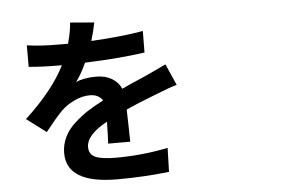

<svg xmlns="http://www.w3.org/2000/svg" viewBox="-56 -895 1613 1032"><g transform="rotate(-5 750.0 -379.5)"><path d="M623 -143.6H503.9Q505.9 -170.9 507.8 -261.7Q394.5 -200.2 394.5 -133.8Q394.5 -94.7 428.7 -79.6Q462.9 -64.5 539.1 -64.5Q680.7 -64.5 820.3 -92.8L816.4 36.1Q683.6 51.8 536.1 51.8Q263.7 51.8 263.7 -113.3Q263.7 -158.2 283.2 -198.7Q302.7 -239.3 338.9 -272Q375 -304.7 411.6 -328.6Q448.2 -352.5 497.1 -377Q475.6 -411.1 427.7 -411.1Q387.7 -411.1 345.7 -391.6Q303.7 -372.1 273.4 -342.8Q241.2 -310.5 180.7 -234.4L75.2 -313.5Q227.5 -454.1 293 -585H281.2Q189.5 -585 114.3 -591.8V-708Q182.6 -697.3 288.1 -697.3H335.9Q355.5 -770.5 356.4 -809.6L486.3 -798.8Q477.5 -753.9 461.9 -701.2Q627.9 -710 742.2 -730.5L741.2 -614.3Q606.4 -594.7 418 -587.9Q392.6 -531.2 361.3 -488.3Q402.3 -507.8 472.7 -507.8Q518.6 -507.8 553.7 -487.8Q588.9 -467.8 605.5 -430.7Q648.4 -451.2 739.3 -490.2Q760.7 -500 797.9 -517.6Q835 -535.2 847.7 -541L898.4 -425.8Q865.2 -418 780.3 -383.8Q680.7 -345.7 619.1 -317.4Q620.1 -285.2 621.6 -217.8Q623 -150.4 623 -143.6Z"/></g></svg>

Font: Bpmf Zihi Sans Bold
Style: Bold
Weight: 700
Foundry: But Ko
Version: Version 1.320